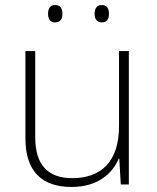

<svg xmlns="http://www.w3.org/2000/svg" viewBox="-20 -733 622 763"><path d="M171 -679C171 -658 179 -644 198 -644C221 -644 228 -658 228 -679C228 -698 221 -713 198 -713C179 -713 171 -698 171 -679ZM356 -679C356 -658 364 -644 384 -644C406 -644 413 -658 413 -679C413 -698 406 -713 384 -713C364 -713 356 -698 356 -679ZM492 -530H453V-232C453 -92 383 -25 267 -25C172 -25 120 -76 120 -187V-530H81V-183C81 -55 144 10 264 10C368 10 427 -43 452 -103H454L460 0H492Z"/></svg>

Font: Noto Sans Sinhala ExtraLight
Style: Regular
Weight: 200
Designer: Jelle Bosma - Monotype Design Team
Foundry: Monotype Imaging Inc.
Version: Version 2.006